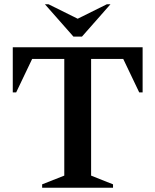

<svg xmlns="http://www.w3.org/2000/svg" viewBox="-20 -882 730 902"><path d="M178 0V-16L282 -57V-605H131L56 -448H40V-660H650V-448H634L559 -605H408V-57L511 -16V0ZM325 -710 191 -862H208L345 -794L482 -862H499L365 -710Z"/></svg>

Font: Spectral SemiBold
Style: Regular
Weight: 600
Designer: Jean-Baptiste Levee
Foundry: Production Type
Version: Version 2.001